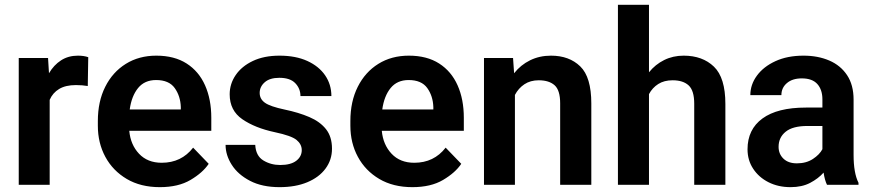

<svg xmlns="http://www.w3.org/2000/svg" viewBox="-20 -770 3635 800"><path d="M347.7 -531.7 345.7 -411.6Q323.2 -415.5 296.4 -415.5Q253.4 -415.5 226.6 -399.4Q199.7 -383.3 187 -354V0H58.1V-528.3H180.2L184.1 -464.8Q204.1 -499 234.4 -518.6Q264.6 -538.1 304.7 -538.1Q329.6 -538.1 347.7 -531.7Z M646 9.8Q565.9 9.8 508.1 -24.4Q450.2 -58.6 418.9 -116.5Q387.7 -174.3 387.7 -246.1V-265.6Q387.7 -347.2 418.5 -408.4Q449.2 -469.7 504.2 -503.9Q559.1 -538.1 631.3 -538.1Q706.5 -538.1 757.6 -505.4Q808.6 -472.7 834.5 -414.3Q860.4 -356 860.4 -279.3V-225.1H518.6Q523.9 -167 559.3 -129.4Q594.7 -91.8 653.8 -91.8Q735.8 -91.8 784.7 -154.8L849.6 -87.4Q824.7 -50.3 773.9 -20.3Q723.1 9.8 646 9.8ZM630.4 -436.5Q582.5 -436.5 555.4 -403.3Q528.3 -370.1 520.5 -314H733.4V-323.7Q731.9 -369.6 708 -403.1Q684.1 -436.5 630.4 -436.5Z M1237.3 -144.5Q1237.3 -168.9 1215.8 -186.8Q1194.3 -204.6 1125 -219.2Q1042.5 -236.8 989.7 -273.2Q937 -309.6 937 -377Q937 -420.4 961.9 -457Q986.8 -493.7 1033.4 -515.9Q1080.1 -538.1 1144.5 -538.1Q1211.9 -538.1 1260.3 -516.1Q1308.6 -494.1 1334.7 -456.1Q1360.8 -418 1360.8 -369.6H1231.9Q1231.9 -400.9 1210.4 -423.3Q1189 -445.8 1144 -445.8Q1104 -445.8 1083 -427.2Q1062 -408.7 1062 -382.8Q1062 -357.4 1084 -341.8Q1106 -326.2 1166 -313.5Q1224.6 -301.3 1269 -282.2Q1313.5 -263.2 1338.4 -231.7Q1363.3 -200.2 1363.3 -150.4Q1363.3 -104 1336.4 -67.6Q1309.6 -31.2 1260.5 -10.7Q1211.4 9.8 1145 9.8Q1072.3 9.8 1022 -16.4Q971.7 -42.5 945.8 -83Q919.9 -123.5 919.9 -166.5H1043.5Q1045.9 -120.6 1077.1 -101.6Q1108.4 -82.5 1147.5 -82.5Q1191.4 -82.5 1214.4 -100.1Q1237.3 -117.7 1237.3 -144.5Z M1698.2 9.8Q1618.2 9.8 1560.3 -24.4Q1502.4 -58.6 1471.2 -116.5Q1439.9 -174.3 1439.9 -246.1V-265.6Q1439.9 -347.2 1470.7 -408.4Q1501.5 -469.7 1556.4 -503.9Q1611.3 -538.1 1683.6 -538.1Q1758.8 -538.1 1809.8 -505.4Q1860.8 -472.7 1886.7 -414.3Q1912.6 -356 1912.6 -279.3V-225.1H1570.8Q1576.2 -167 1611.6 -129.4Q1647 -91.8 1706.1 -91.8Q1788.1 -91.8 1836.9 -154.8L1901.9 -87.4Q1877 -50.3 1826.2 -20.3Q1775.4 9.8 1698.2 9.8ZM1682.6 -436.5Q1634.8 -436.5 1607.7 -403.3Q1580.6 -370.1 1572.8 -314H1785.6V-323.7Q1784.2 -369.6 1760.3 -403.1Q1736.3 -436.5 1682.6 -436.5Z M2224.6 -435.5Q2189.9 -435.5 2165 -418.9Q2140.1 -402.3 2125.5 -374.5V0H1996.6V-528.3H2117.7L2122.1 -464.8Q2149.4 -499.5 2188.7 -518.8Q2228 -538.1 2275.9 -538.1Q2351.6 -538.1 2397.7 -493.4Q2443.8 -448.7 2443.8 -338.9V0H2314V-339.8Q2314 -394 2290.8 -414.8Q2267.6 -435.5 2224.6 -435.5Z M2684.1 -750V-468.8Q2710.4 -501.5 2747.3 -519.8Q2784.2 -538.1 2828.6 -538.1Q2907.2 -538.1 2954.8 -492.2Q3002.4 -446.3 3002.4 -336.9V0H2872.6V-337.9Q2872.6 -392.6 2849.4 -414.1Q2826.2 -435.5 2782.7 -435.5Q2747.1 -435.5 2722.7 -419.9Q2698.2 -404.3 2684.1 -377.9V0H2554.7V-750Z M3425.8 0Q3416.5 -19 3411.6 -50.8Q3389.6 -25.9 3355.7 -8.1Q3321.8 9.8 3273.9 9.8Q3222.7 9.8 3182.1 -10.7Q3141.6 -31.2 3118.2 -66.9Q3094.7 -102.5 3094.7 -147.9Q3094.7 -231 3157 -276.4Q3219.2 -321.8 3337.9 -321.8H3406.7V-356Q3406.7 -396 3385.7 -419.7Q3364.7 -443.4 3320.8 -443.4Q3281.7 -443.4 3258.8 -423.8Q3235.8 -404.3 3235.8 -373.5H3106.4Q3106.4 -417.5 3133.8 -454.8Q3161.1 -492.2 3210.9 -515.1Q3260.7 -538.1 3328.1 -538.1Q3388.2 -538.1 3435.3 -517.8Q3482.4 -497.6 3509.5 -456.8Q3536.6 -416 3536.6 -355V-124.5Q3536.6 -48.8 3557.1 -8.3V0ZM3300.3 -89.4Q3339.4 -89.4 3367.2 -107.7Q3395 -126 3406.7 -148.4V-245.1H3344.2Q3283.2 -245.1 3253.7 -221.2Q3224.1 -197.3 3224.1 -158.2Q3224.1 -128.4 3244.4 -108.9Q3264.6 -89.4 3300.3 -89.4Z"/></svg>

Font: Vazirmatn RD UI SemiBold
Style: Regular
Weight: 600
Designer: Saber Rastikerdar
Foundry: Saber Rastikerdar
Version: Version 33.003